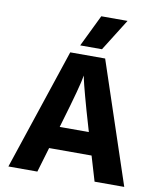

<svg xmlns="http://www.w3.org/2000/svg" viewBox="-96 -974 882 1051"><g transform="rotate(10 345.0 -449.0)"><path d="M269 -286 262 -262H424L417 -286Q388 -384 369.5 -453Q351 -522 347 -542L343 -562Q335 -507 269 -286ZM184 0H23L248 -674H442L667 0H502L461 -138H225ZM416 -721H295L381 -898H527Z"/></g></svg>

Font: Hind Siliguri
Style: Bold
Weight: 700
Designer: Jyotish Sonowal
Foundry: Indian Type Foundry
Version: Version 1.001;PS 1.0;hotconv 1.0.86;makeotf.lib2.5.63406; tt